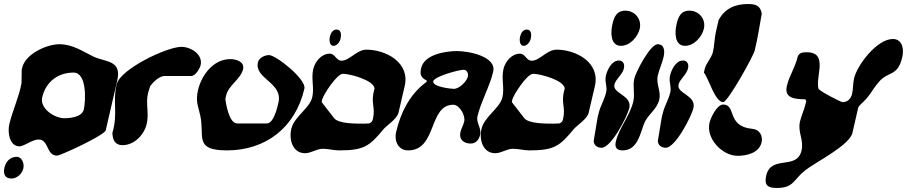

<svg xmlns="http://www.w3.org/2000/svg" viewBox="-29 -721 4511 955"><path d="M181 -237C200 -318 263 -360 337 -360C403 -360 398 -222 388 -177C379 -137 316 -133 291 -133C242 -133 168 -181 181 -237ZM163 -27C215 -27 200 53 255 53C272 53 491 -48 497 -73L554 -320C578 -424 495 -411 435 -440C381 -466 333 -501 266 -501C205 -501 97 -454 81 -383C81 -381 79 -374 79 -373C79 -367 78 -313 78 -307C66 -240 33 -170 17 -102C8 -63 18 7 68 7H71C102 0 133 -27 163 -27ZM-7 113C-14 143 -5 167 28 167C56 167 81 143 87 117C93 93 80 59 54 59C21 59 0 83 -7 113Z M530 -60C531 -27 542 1 580 1C638 1 688 -49 701 -106C713 -159 695 -204 707 -257C708 -262 716 -288 718 -293C733 -313 764 -343 789 -343H922C944 -343 965 -381 969 -397C981 -451 920 -488 873 -488C802 -488 569 -378 551 -301C530 -212 559 -159 530 -60Z M956 -273C943 -218 956 -196 967 -147C990 -43 934 27 1100 27C1291 27 1440 -85 1485 -280C1496 -326 1344 -447 1309 -447C1289 -447 1259 -434 1254 -411C1235 -329 1379 -311 1356 -211C1352 -194 1334 -107 1298 -107H1151C1108 -107 1094 -214 1092 -227C1092 -230 1095 -244 1096 -247C1107 -296 1169 -328 1180 -377C1189 -414 1145 -427 1117 -427C1031 -427 973 -346 956 -273Z M1612 -539C1608 -523 1609 -493 1630 -493C1648 -493 1662 -514 1665 -529C1669 -547 1669 -574 1645 -574C1625 -574 1616 -555 1612 -539ZM1573 -225C1579 -249 1646 -354 1677 -354C1711 -354 1832 -322 1834 -280C1812 -208 1840 -192 1826 -130C1823 -119 1821 -112 1807 -107C1803 -107 1784 -106 1780 -106C1741 -106 1656 -105 1633 -133L1571 -213C1571 -214 1572 -222 1573 -225ZM1420 -80C1407 -24 1428 41 1488 41C1519 41 1546 19 1576 19C1605 19 1629 27 1658 27C1782 27 1809 6 1880 -80C1895 -97 1946 -130 1953 -160L1984 -293C2011 -410 1891 -474 1793 -474C1746 -474 1709 -419 1670 -419C1642 -419 1639 -454 1611 -454C1569 -454 1537 -413 1529 -377C1518 -329 1535 -284 1524 -237C1511 -182 1434 -141 1420 -80Z M2126 -317C2132 -341 2253 -374 2277 -374C2293 -374 2302 -356 2298 -340C2292 -314 2254 -279 2229 -279C2216 -279 2120 -289 2126 -317ZM1941 -63C1931 -18 1953 27 2001 27C2146 27 2101 -200 2226 -200C2256 -200 2287 -147 2280 -117C2276 -98 2265 -82 2261 -63C2253 -28 2277 -7 2312 -7C2339 -7 2353 -26 2359 -50C2367 -86 2338 -109 2346 -143C2363 -215 2407 -291 2424 -364C2442 -440 2303 -467 2244 -467C2192 -467 2082 -452 2066 -383C2059 -353 2062 -336 2094 -320L2092 -313C2007 -252 1962 -155 1941 -63Z M2558 -539C2554 -523 2555 -493 2576 -493C2594 -493 2608 -514 2611 -529C2615 -547 2615 -574 2591 -574C2571 -574 2562 -555 2558 -539ZM2519 -225C2525 -249 2592 -354 2623 -354C2657 -354 2778 -322 2780 -280C2758 -208 2786 -192 2772 -130C2769 -119 2767 -112 2753 -107C2749 -107 2730 -106 2726 -106C2687 -106 2602 -105 2579 -133L2517 -213C2517 -214 2518 -222 2519 -225ZM2366 -80C2353 -24 2374 41 2434 41C2465 41 2492 19 2522 19C2551 19 2575 27 2604 27C2728 27 2755 6 2826 -80C2841 -97 2892 -130 2899 -160L2930 -293C2957 -410 2837 -474 2739 -474C2692 -474 2655 -419 2616 -419C2588 -419 2585 -454 2557 -454C2515 -454 2483 -413 2475 -377C2464 -329 2481 -284 2470 -237C2457 -182 2380 -141 2366 -80Z M3017 -600C3008 -561 3006 -493 3060 -493C3104 -493 3144 -538 3153 -578C3164 -627 3128 -668 3081 -668C3038 -668 3025 -636 3017 -600ZM2924 -20C2925 1 2941 14 2963 14C3012 14 3092 -144 3101 -183C3116 -248 3017 -255 3027 -300C3033 -327 3067 -350 3074 -380C3079 -400 3072 -420 3049 -420C3013 -420 2991 -372 2985 -346C2977 -313 2993 -293 2986 -262C2978 -226 2957 -194 2949 -159C2948 -154 2944 -141 2944 -140Z M3034 -16C3027 15 3041 27 3068 27C3142 27 3155 -56 3175 -107C3193 -152 3238 -175 3250 -225C3260 -270 3233 -301 3243 -346C3250 -377 3265 -407 3272 -439C3278 -467 3276 -501 3242 -501C3205 -501 3133 -362 3126 -330C3117 -291 3130 -256 3121 -216C3104 -144 3049 -83 3034 -16Z M3336 -600C3327 -561 3325 -493 3379 -493C3423 -493 3463 -538 3472 -578C3483 -627 3447 -668 3400 -668C3357 -668 3344 -636 3336 -600ZM3243 -20C3244 1 3260 14 3282 14C3331 14 3411 -144 3420 -183C3435 -248 3336 -255 3346 -300C3352 -327 3386 -350 3393 -380C3398 -400 3391 -420 3368 -420C3332 -420 3310 -372 3304 -346C3296 -313 3312 -293 3305 -262C3297 -226 3276 -194 3268 -159C3267 -154 3263 -141 3263 -140Z M3472 -360C3495 -334 3527 -213 3568 -213C3591 -213 3718 -441 3725 -470C3740 -533 3748 -585 3760 -653C3753 -693 3731 -701 3690 -701C3632 -701 3576 -681 3545 -620C3543 -612 3534 -572 3532 -563C3524 -527 3525 -497 3517 -462C3510 -432 3483 -408 3476 -377C3475 -374 3472 -362 3472 -360ZM3500 -110C3482 -32 3563 54 3640 54C3683 54 3747 41 3759 -13C3767 -46 3748 -77 3714 -80C3583 -92 3635 -201 3568 -201C3537 -201 3506 -136 3500 -110Z M3782 153C3771 201 3791 214 3834 214C3920 214 3917 173 3975 127C4023 88 4196 3 4211 -60L4240 -187C4240 -188 4248 -198 4250 -200C4303 -248 4300 -263 4342 -313C4389 -369 4436 -338 4459 -437C4468 -476 4460 -527 4412 -527C4332 -527 4234 -396 4219 -331C4213 -304 4215 -279 4209 -253C4203 -229 4186 -213 4162 -213C4153 -213 4045 -269 4042 -280C4026 -340 4093 -461 3984 -461C3968 -461 3947 -461 3939 -440C3927 -387 3896 -343 3885 -294C3870 -231 3926 -228 3976 -227L3981 -220C3982 -219 3978 -206 3977 -201C3970 -172 3957 -146 3950 -116C3938 -63 3970 -26 3958 27C3935 128 3806 47 3782 153Z"/></svg>

Font: Charger
Style: OversprayIt
Weight: 400
Designer: Jasper
Foundry: Cannot Into Space Fonts
Version: Version 0.980